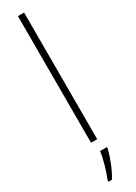

<svg xmlns="http://www.w3.org/2000/svg" viewBox="-260 -769 708 998"><g transform="rotate(-30 94.0 -269.5)"><path d="M113 0V-760H76V0ZM136 70V61H95C91 102 68 177 53 212V221H74C102 176 124 117 136 70Z"/></g></svg>

Font: Noto Sans Arabic UI Cn XLt
Style: Regular
Weight: 200
Width: 3
Designer: Monotype Design Team, Nadine Chahine and Nizar Qandah
Foundry: Monotype Imaging Inc.
Version: Version 2.010